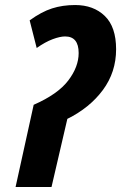

<svg xmlns="http://www.w3.org/2000/svg" viewBox="-20 -744 482 764"><path d="M114 -327Q210 -369 251.5 -423.5Q293 -478 293 -533Q293 -599 239 -599Q219 -599 189.5 -588Q160 -577 126 -553L98 -663Q145 -697 187 -710.5Q229 -724 279 -724Q352 -724 397 -680.5Q442 -637 442 -548Q442 -457 389.5 -386Q337 -315 248 -271L185 0H42Z"/></svg>

Font: Noto Sans ExtraCondensed ExtraBold
Style: Italic
Weight: 800
Width: 2
Italic angle: -12°
Designer: Monotype Design Team
Foundry: Monotype Imaging Inc.
Version: Version 2.013; ttfautohint (v1.8.4.7-5d5b)